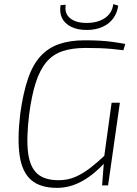

<svg xmlns="http://www.w3.org/2000/svg" viewBox="-20 -897 661 929"><path d="M390 -702Q433 -702 465.5 -700Q498 -698 527 -694Q556 -690 586 -684L577 -654Q546 -658 518 -660.5Q490 -663 460.5 -664Q431 -665 393 -665Q328 -665 281.5 -649Q235 -633 204 -596Q173 -559 153 -497Q133 -435 121 -343Q107 -227 116 -157.5Q125 -88 160.5 -56.5Q196 -25 264 -25Q308 -25 345.5 -41.5Q383 -58 418 -85.5Q453 -113 487 -145L493 -116Q466 -86 438 -62.5Q410 -39 380 -22Q350 -5 319 3.5Q288 12 256 12Q176 12 132 -25Q88 -62 75.5 -141.5Q63 -221 78 -347Q92 -448 115.5 -516.5Q139 -585 176.5 -625.5Q214 -666 266.5 -684Q319 -702 390 -702ZM560 -400 503 0H474L483 -117V-131L520 -400ZM528 -877 552 -870Q547 -834 527.5 -807.5Q508 -781 475 -766.5Q442 -752 399 -752Q356 -752 325 -767Q294 -782 280.5 -809Q267 -836 273 -872L298 -874Q291 -832 319 -809Q347 -786 399 -786Q453 -786 488 -810Q523 -834 528 -877Z"/></svg>

Font: Exo 2 ExtraLight
Style: Italic
Weight: 250
Italic angle: -8°
Designer: Natanael Gama
Foundry: Natanael Gama
Version: Version 2.010